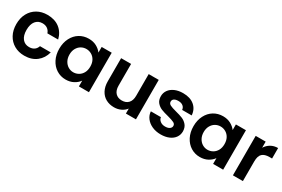

<svg xmlns="http://www.w3.org/2000/svg" viewBox="69 -1444 3431 2334"><g transform="rotate(30 1784.0 -277.0)"><path d="M33 -277Q33 -363 68 -427.5Q103 -492 165 -527.5Q227 -563 307 -563Q410 -563 477.5 -511.5Q545 -460 568 -367H417Q405 -403 376.5 -423.5Q348 -444 306 -444Q246 -444 211 -400.5Q176 -357 176 -277Q176 -198 211 -154.5Q246 -111 306 -111Q391 -111 417 -187H568Q545 -97 477 -44Q409 9 307 9Q227 9 165 -26.5Q103 -62 68 -126.5Q33 -191 33 -277Z M635 -279Q635 -363 668.5 -428Q702 -493 759.5 -528Q817 -563 888 -563Q950 -563 996.5 -538Q1043 -513 1071 -475V-554H1212V0H1071V-81Q1044 -42 996.5 -16.5Q949 9 887 9Q817 9 759.5 -27Q702 -63 668.5 -128.5Q635 -194 635 -279ZM1071 -277Q1071 -328 1051 -364.5Q1031 -401 997 -420.5Q963 -440 924 -440Q885 -440 852 -421Q819 -402 798.5 -365.5Q778 -329 778 -279Q778 -229 798.5 -191.5Q819 -154 852.5 -134Q886 -114 924 -114Q963 -114 997 -133.5Q1031 -153 1051 -189.5Q1071 -226 1071 -277Z M1872 -554V0H1731V-70Q1704 -34 1660.5 -13.5Q1617 7 1566 7Q1501 7 1451 -20.5Q1401 -48 1372.5 -101.5Q1344 -155 1344 -229V-554H1484V-249Q1484 -183 1517 -147.5Q1550 -112 1607 -112Q1665 -112 1698 -147.5Q1731 -183 1731 -249V-554Z M2222 9Q2154 9 2100 -15.5Q2046 -40 2014.5 -82Q1983 -124 1980 -175H2121Q2125 -143 2152.5 -122Q2180 -101 2221 -101Q2261 -101 2283.5 -117Q2306 -133 2306 -158Q2306 -185 2278.5 -198.5Q2251 -212 2191 -228Q2129 -243 2089.5 -259Q2050 -275 2021.5 -308Q1993 -341 1993 -397Q1993 -443 2019.5 -481Q2046 -519 2095.5 -541Q2145 -563 2212 -563Q2311 -563 2370 -513.5Q2429 -464 2435 -380H2301Q2298 -413 2273.5 -432.5Q2249 -452 2208 -452Q2170 -452 2149.5 -438Q2129 -424 2129 -399Q2129 -371 2157 -356.5Q2185 -342 2244 -327Q2304 -312 2343 -296Q2382 -280 2410.5 -246.5Q2439 -213 2440 -158Q2440 -110 2413.5 -72Q2387 -34 2337.5 -12.5Q2288 9 2222 9Z M2519 -279Q2519 -363 2552.5 -428Q2586 -493 2643.5 -528Q2701 -563 2772 -563Q2834 -563 2880.5 -538Q2927 -513 2955 -475V-554H3096V0H2955V-81Q2928 -42 2880.5 -16.5Q2833 9 2771 9Q2701 9 2643.5 -27Q2586 -63 2552.5 -128.5Q2519 -194 2519 -279ZM2955 -277Q2955 -328 2935 -364.5Q2915 -401 2881 -420.5Q2847 -440 2808 -440Q2769 -440 2736 -421Q2703 -402 2682.5 -365.5Q2662 -329 2662 -279Q2662 -229 2682.5 -191.5Q2703 -154 2736.5 -134Q2770 -114 2808 -114Q2847 -114 2881 -133.5Q2915 -153 2935 -189.5Q2955 -226 2955 -277Z M3373 -468Q3400 -512 3443.5 -537Q3487 -562 3543 -562V-415H3506Q3440 -415 3406.5 -384Q3373 -353 3373 -276V0H3233V-554H3373Z"/></g></svg>

Font: Fz Poppins SemBd
Style: Regular
Weight: 600
Designer: Ninad Kale (Devanagari), Jonny Pinhorn (Latin)
Foundry: Indian Type Foundry
Version: Vit hóa bi Vntype.Com & FontZin.Com